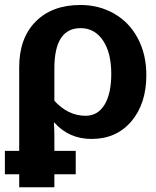

<svg xmlns="http://www.w3.org/2000/svg" viewBox="-20 -559 640 786"><path d="M579.1 -252Q579.1 -134.3 517.8 -62.3Q456.5 9.8 354.5 9.8Q262.7 9.8 202.6 -57.1H200.7Q202.6 -27.8 202.6 0V58.6H290V154.3H202.6V207.5H58.6V154.3H0V58.6H58.6V-283.7Q58.6 -402.8 126 -470.7Q193.4 -538.6 309.1 -538.6Q386.2 -538.6 448.2 -502.7Q510.3 -466.8 544.7 -401.1Q579.1 -335.4 579.1 -252ZM435.5 -256.8Q435.5 -343.3 401.4 -393.6Q367.2 -443.8 310.1 -443.8Q202.6 -443.8 202.6 -279.3V-146.5Q258.8 -85 330.1 -85Q380.4 -85 408 -130.4Q435.5 -175.8 435.5 -256.8Z"/></svg>

Font: Cousine
Style: Bold
Weight: 700
Monospace: yes
Designer: Steve Matteson
Foundry: Ascender Corporation
Version: Version 1.20